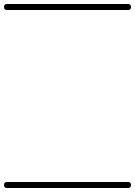

<svg xmlns="http://www.w3.org/2000/svg" viewBox="-35 -575 675 960"><path d="M0 -555Q151 -555 302.5 -555Q454 -555 605 -555Q620 -555 620 -540Q620 -525 605 -525Q454 -525 302.5 -525Q151 -525 0 -525Q-15 -525 -15 -540Q-15 -555 0 -555ZM0 335Q151 335 302.5 335Q454 335 605 335Q620 335 620 350Q620 365 605 365Q454 365 302.5 365Q151 365 0 365Q-15 365 -15 350Q-15 335 0 335Z"/></svg>

Font: FRB American Cursive Just Guidelines
Style: Italic
Weight: 400
Italic angle: -25°
Version: Version 2.0;Modular Font Editor K font №1